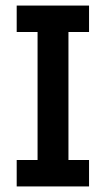

<svg xmlns="http://www.w3.org/2000/svg" viewBox="-20 -670 381 690"><path d="M40 0V-95H115V-555H40V-650H300V-555H226V-95H300V0Z"/></svg>

Font: Zilla Slab SemiBold
Style: Regular
Weight: 600
Designer: Typotheque.com
Foundry: Typotheque type foundry
Version: Version 1.1; 2017